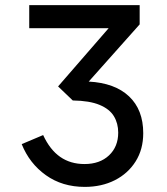

<svg xmlns="http://www.w3.org/2000/svg" viewBox="-20 -720 656 752"><path d="M312 12Q224 12 159.8 -33.8Q95.5 -79.5 65 -155.5L149 -191Q175.5 -133.5 215.8 -105.5Q256 -77.5 311 -77.5Q371 -77.5 407 -111.5Q443 -145.5 443 -200.5Q443 -237 426 -265Q409 -293 370 -309.2Q331 -325.5 265 -326.5L207.5 -381.5L405.5 -609.5H94.5V-700H527V-624.5L327.5 -400.5Q430 -395 485.5 -342.5Q541 -290 541 -198.5Q541 -135 511.2 -87.8Q481.5 -40.5 429.8 -14.2Q378 12 312 12Z"/></svg>

Font: Overpass Mono Medium
Style: Regular
Weight: 500
Monospace: yes
Designer: Delve Withrington, Dave Bailey
Foundry: Delve Fonts LLC
Version: Version 4.000